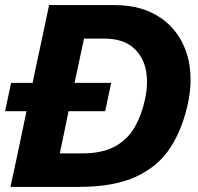

<svg xmlns="http://www.w3.org/2000/svg" viewBox="-24 -733 778 753"><path d="M17 0Q29.5 -57 41 -111Q52 -164.5 66.5 -232.5L80 -297H-4L19.5 -408H104L117.5 -473.5Q132.5 -543 144.5 -599Q156 -654.5 168.5 -713H424Q509.5 -713 571.2 -683Q633 -653 670.2 -600.2Q707.5 -547.5 719 -478.5Q723.5 -450.5 723.5 -421Q723.5 -378 714 -332Q693 -230.5 645.5 -156Q598 -81.5 511 -40.8Q424 0 284.5 0ZM210.5 -131.5H299.5Q377.5 -131.5 427 -158.8Q476.5 -186 504.2 -234.2Q532 -282.5 545.5 -347Q552.5 -380.5 552.5 -411.5Q552.5 -439 547 -464Q534.5 -517 494.8 -549.2Q455 -581.5 385 -581.5H305.5Q298 -547.5 291 -514Q284 -480 274.5 -436.5L268.5 -408H412L388.5 -297H245L240 -273.5Q231.5 -231.5 224.5 -197.8Q217.5 -164 210.5 -131.5Z"/></svg>

Font: Heraclito
Style: Bold Italic
Weight: 700
Italic angle: -12°
Designer: Kostas Bartsokas (font) & Cristiano Sobral (main changes)
Foundry: Kostas Bartsokas (font) & Cristiano Sobral (main changes)
Version: Version 1.00;July 8, 2020;FontCreator 13.0.0.2655 64-bit